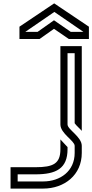

<svg xmlns="http://www.w3.org/2000/svg" viewBox="-20 -1103 540 1123"><path d="M416.7 -250V-208.3C416.7 -102.2 332.6 -41.7 232.3 -41.7H83.3V-83.3H187.5C308.1 -83.3 375 -117.2 375 -230.2V-242.7C370.4 -248.5 335.9 -284.9 333.3 -287.5V-230.2C333.3 -146 291.8 -125 187.5 -125H41.7V0H232.3C357.3 0 458.3 -79.9 458.3 -208.3V-250C458.3 -303.2 375 -345.2 375 -375V-791.7H416.7V-382.3C423.8 -370.4 452.1 -345.9 458.3 -337.5V-833.3H333.3V-375C333.3 -321.8 416.7 -279.8 416.7 -250ZM295.8 -984.4 200 -916.7H128.1L297.9 -1033.3L467.7 -916.7H393.8ZM295.8 -934.4 382.3 -875H500V-946.9L296.9 -1083.3L93.8 -946.9V-875H211.5Z"/></svg>

Font: Sportrop
Style: Regular
Weight: 500
Version: Version 0.9